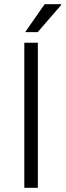

<svg xmlns="http://www.w3.org/2000/svg" viewBox="-20 -888 310 908"><path d="M95 0V-686H159V0ZM99 -736 191 -868H269L270 -865L158 -736Z"/></svg>

Font: Archivo SemiBold ExtraLight
Style: Regular
Weight: 250
Version: Version 2.001